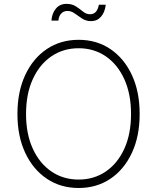

<svg xmlns="http://www.w3.org/2000/svg" viewBox="-20 -938 792 968"><path d="M376.5 9.8Q285.6 9.8 216.1 -36.9Q146.5 -83.5 107.2 -167.5Q67.9 -251.5 67.9 -363.3Q67.9 -475.6 107.2 -559.8Q146.5 -644 216.1 -690.7Q285.6 -737.3 376.5 -737.3Q467.3 -737.3 536.4 -690.7Q605.5 -644 644.8 -560.1Q684.1 -476.1 684.1 -363.3Q684.1 -251 644.8 -167Q605.5 -83 536.4 -36.6Q467.3 9.8 376.5 9.8ZM376.5 -32.7Q453.6 -32.7 513.2 -73.2Q572.8 -113.8 606.7 -188Q640.6 -262.2 640.6 -363.3Q640.6 -464.4 606.7 -538.8Q572.8 -613.3 513.2 -654.1Q453.6 -694.8 376.5 -694.8Q299.3 -694.8 239.5 -654.3Q179.7 -613.8 145.5 -539.3Q111.3 -464.8 111.3 -363.3Q111.3 -262.7 145.3 -188.5Q179.2 -114.3 239 -73.5Q298.8 -32.7 376.5 -32.7ZM439.5 -831.5Q413.6 -831.5 393.8 -844.5Q374 -857.4 356.7 -870.1Q339.4 -882.8 320.3 -882.8Q300.3 -882.8 288.1 -869.1Q275.9 -855.5 274.4 -834H239.3Q241.7 -870.6 261.7 -894.5Q281.7 -918.5 314.9 -918.5Q343.8 -918.5 363.3 -905.5Q382.8 -892.6 398.9 -879.4Q415 -866.2 434.1 -866.2Q469.7 -866.2 478.5 -914.1H513.2Q508.8 -876 489.3 -853.8Q469.7 -831.5 439.5 -831.5Z"/></svg>

Font: Inter Extra Light
Style: Regular
Weight: 200
Designer: Rasmus Andersson
Foundry: rsms
Version: Version 4.000;git-3c8e0fc